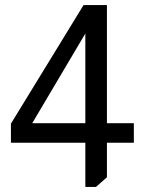

<svg xmlns="http://www.w3.org/2000/svg" viewBox="-20 -736 570 756"><path d="M401 -716V-251H507V-174H401V-38L358 0H316V-174H23V-249L309 -716ZM316 -604 107 -251H316Z"/></svg>

Font: Almarai
Style: Regular
Weight: 400
Designer: Boutros International 2019
Foundry: Created by Boutros International 2019
Version: Version 1.10